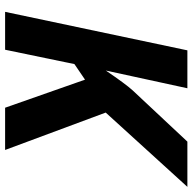

<svg xmlns="http://www.w3.org/2000/svg" viewBox="-21 -733 754 752"><g transform="rotate(90 356.0 -357.0)"><path d="M177.2 -713.9H325.7L256.3 -394.5Q309.1 -472.2 333.5 -499L534.7 -713.9H711.9L420.9 -394L567.4 0H401.9L292 -313L231 -271.5L174.8 0H26.4Z"/></g></svg>

Font: Viking Open Sans
Style: Bold Italic
Weight: 700
Italic angle: -12°
Foundry: Ascender Corporation
Version: Version 2.000